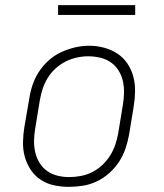

<svg xmlns="http://www.w3.org/2000/svg" viewBox="-20 -719 640 747"><path d="M248 8Q219 8 190.5 2Q162 -4 138.5 -19.5Q115 -35 99.5 -58.5Q84 -82 76.5 -109Q69 -136 69.5 -166Q70 -196 75 -226L94 -336Q98 -363 107 -389.5Q116 -416 132 -440.5Q148 -465 170 -484.5Q192 -504 218 -516Q244 -528 271.5 -534.5Q299 -541 327 -541Q356 -541 384.5 -533.5Q413 -526 436.5 -510.5Q460 -495 475.5 -472Q491 -449 498.5 -421.5Q506 -394 505.5 -364Q505 -334 500 -304L482 -194Q477 -167 468 -140.5Q459 -114 443 -89.5Q427 -65 405 -45.5Q383 -26 357 -13.5Q331 -1 303 3.5Q275 8 248 8ZM249 -30Q272 -30 295 -34.5Q318 -39 339 -49.5Q360 -60 378 -77Q396 -94 408.5 -114Q421 -134 428.5 -156Q436 -178 440 -201L458 -311Q462 -334 462.5 -358Q463 -382 458 -404Q453 -426 441 -445Q429 -464 411 -476.5Q393 -489 370 -494.5Q347 -500 323 -500Q301 -500 278.5 -495Q256 -490 235 -479.5Q214 -469 196 -452.5Q178 -436 165.5 -415.5Q153 -395 146 -373.5Q139 -352 135 -329L117 -219Q113 -196 112.5 -172.5Q112 -149 117 -127Q122 -105 133.5 -86Q145 -67 163 -54Q181 -41 203.5 -35.5Q226 -30 249 -30ZM506 -661H206V-699H506Z"/></svg>

Font: Iosevka Slab XLtExObl
Style: Regular
Weight: 200
Width: 7
Italic angle: -9°
Monospace: yes
Designer: Belleve Invis
Foundry: Belleve Invis
Version: Version 11.1.1; ttfautohint (v1.8.3)